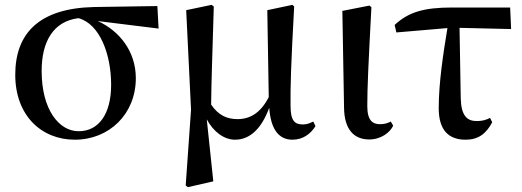

<svg xmlns="http://www.w3.org/2000/svg" viewBox="-20 -561 2155 793"><path d="M289 16C431 16 541 -90 541 -238C541 -350 472 -434 384 -474L635 -443L630 -536L369 -532C141 -527 43 -423 43 -252C43 -85 150 16 289 16ZM304 -486C393 -462 439 -335 439 -211C439 -89 387 -19 305 -19C223 -19 152 -109 152 -268C152 -389 200 -473 304 -486Z M951 16C1015 16 1062 -34 1092 -116C1098 -29 1130 16 1188 16C1231 16 1263 -8 1283 -40L1274 -59C1261 -53 1249 -47 1231 -47C1197 -47 1180 -62 1180 -125C1179 -201 1182 -299 1195 -534L1188 -541L1084 -519L1090 -160C1057 -95 1013 -69 961 -69C917 -69 882 -85 852 -129C853 -227 857 -328 863 -534L854 -541L749 -519L769 -108L747 205L756 212L861 188L834 -68C861 -18 904 16 951 16Z M1505 15C1554 15 1591 -14 1604 -42L1594 -59C1582 -53 1569 -48 1550 -48C1519 -48 1497 -63 1497 -123C1497 -197 1501 -286 1514 -531L1506 -538L1394 -516L1401 -116C1402 -25 1443 15 1505 15Z M1903 16C1956 16 1988 -9 2013 -56L2004 -74C1987 -65 1970 -61 1949 -61C1909 -61 1885 -83 1883 -154L1878 -446L2091 -441L2087 -530H1847C1728 -530 1666 -510 1610 -458L1617 -427L1828 -445C1811 -342 1792 -220 1792 -114C1792 -20 1836 16 1903 16Z"/></svg>

Font: Noto Serif CJK JP SemiBold
Style: Regular
Weight: 600
Designer: Ryoko NISHIZUKA 西塚涼子 (kana & ideographs); Frank Grießhammer (Latin, Greek & Cyrillic); Wenlong ZHANG 张文龙 (bopomofo); San
Foundry: Adobe
Version: Version 2.001;hotconv 1.1.0;makeotfexe 2.6.0